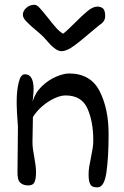

<svg xmlns="http://www.w3.org/2000/svg" viewBox="-20 -786 531 820"><path d="M259.8 -378.4Q239.3 -378.4 212.6 -366.2Q186 -354 161.1 -332.8Q136.2 -311.5 120.6 -286.1Q120.6 -269.5 119.6 -230.5Q118.7 -193.4 118.7 -179.2Q118.7 -164.1 120.6 -149.7Q122.6 -135.3 126.5 -114.3Q129.4 -98.6 131.6 -81.8Q133.8 -64.9 133.8 -50.3Q133.8 -22.5 127.4 -8.3Q121.1 5.9 100.1 5.9Q79.1 5.9 66.4 -5.9Q53.7 -17.6 54.7 -53.2L56.6 -244.6Q51.3 -314 51.3 -339.8V-354.5Q51.3 -397.5 59.6 -433.1Q67.9 -468.8 86.4 -468.8Q123.5 -468.8 123.5 -404.8Q123.5 -394.5 120.6 -364.3L119.1 -351.6Q129.9 -389.6 158.2 -417Q186.5 -444.3 219.2 -458.3Q252 -472.2 274.9 -472.2Q366.7 -472.2 405.3 -397Q443.8 -321.8 443.8 -214.4Q443.8 -114.7 434.6 -50.3Q425.3 14.2 396.5 14.2Q383.8 14.2 376 11Q368.2 7.8 363.3 -4.2Q358.4 -16.1 358.4 -41Q358.4 -57.1 360.8 -72.8Q363.3 -88.4 368.2 -111.8Q373.5 -138.7 376 -154.3Q378.4 -169.9 378.4 -187.5Q378.4 -265.1 353.8 -321.8Q329.1 -378.4 259.8 -378.4ZM429.2 -716.8Q429.2 -693.8 404.8 -679.2Q392.1 -668.9 363.8 -645Q317.9 -605.5 290.3 -586.4Q262.7 -567.4 242.7 -567.4Q230.5 -567.4 217.3 -576.7Q204.1 -585.9 195.6 -595Q187 -604 166 -627.9Q157.7 -636.7 136.7 -654.3Q109.4 -676.8 93.5 -693.4Q77.6 -710 77.6 -722.2Q77.6 -739.3 92.3 -752.4Q106.9 -765.6 127.4 -765.6Q136.7 -765.6 148.4 -753.2Q160.2 -740.7 183.6 -711.4Q205.1 -683.6 220 -667Q234.9 -650.4 249.5 -642.1Q262.7 -651.4 296.9 -685.5Q331.5 -720.7 354.5 -739.3Q377.4 -757.8 395.5 -757.8Q410.6 -757.8 419.9 -749.8Q429.2 -741.7 429.2 -716.8Z"/></svg>

Font: Dekko
Style: Regular
Weight: 400
Designer: Multiple
Foundry: Sorkin Type
Version: Version 2.001